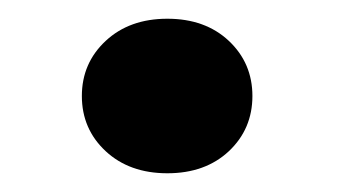

<svg xmlns="http://www.w3.org/2000/svg" viewBox="-20 -437 361 205"><path d="M67.4 -334.5Q67.4 -369.6 92.8 -393.3Q118.2 -417 158.7 -417Q199.2 -417 224.4 -393.3Q249.5 -369.6 249.5 -334.5Q249.5 -299.3 224.4 -275.6Q199.2 -252 158.7 -252Q118.2 -252 92.8 -275.6Q67.4 -299.3 67.4 -334.5Z"/></svg>

Font: Vazirmatn UI Black
Style: Regular
Weight: 900
Designer: Saber Rastikerdar
Foundry: Saber Rastikerdar
Version: Version 33.003